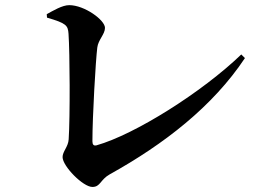

<svg xmlns="http://www.w3.org/2000/svg" viewBox="-20 -732 1040 761"><path d="M346.2 9C378.3 9 376.9 -19.6 415.1 -41.1C629.6 -160.1 823.2 -309.8 950.8 -501.8L936.3 -516.2C781.3 -366.9 514.4 -198.8 362.3 -155.9C350.9 -153.2 346.3 -159.3 346.3 -172.2C346.3 -269.2 359.1 -491.2 365.6 -543.5C369.3 -574.4 396.1 -596.2 396.1 -621.6C396.1 -652.4 315 -711.6 254.3 -711.6C227.1 -711.6 191.3 -690.1 165.3 -675.8L166.3 -662.1C243.3 -639.8 249.2 -631.1 251.6 -598.2C256.9 -523.2 258 -267.4 252.2 -179.9C250.7 -150.4 228 -131.8 228 -109.4C228 -73.4 308.9 9 346.2 9Z"/></svg>

Font: Source Han Serif TW VF
Style: Regular
Weight: 250
Designer: Ryoko NISHIZUKA 西塚涼子 (kana & ideographs); Frank Grießhammer (Latin, Greek & Cyrillic); Wenlong ZHANG 张文龙 (bopomofo); San
Foundry: Adobe
Version: Version 2.002;hotconv 1.1.0;makeotfexe 2.6.0